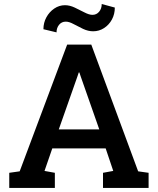

<svg xmlns="http://www.w3.org/2000/svg" viewBox="-20 -932 783 952"><path d="M25.9 0V-75.2L77.6 -82.5L313 -710.9H432.6L665 -82.5L716.8 -75.2V0H490.7V-75.2L541.5 -84.5L503.9 -196.3H239.3L200.7 -84.5L252 -75.2V0ZM271.5 -290.5H472.2L379.9 -553.7L373.5 -572.8H370.6L363.8 -552.7ZM260.3 -771.5 195.3 -787.1Q195.3 -819.3 210 -846.2Q224.6 -873 249 -889.6Q273.4 -906.2 302.2 -906.2Q325.7 -906.2 350.8 -894.3Q376 -882.3 398.9 -870.4Q421.9 -858.4 438.5 -858.4Q458.5 -858.4 471.4 -873.8Q484.4 -889.2 484.4 -912.1L549.3 -894.5Q549.3 -861.8 534.9 -835.2Q520.5 -808.6 495.8 -792.7Q471.2 -776.9 441.9 -776.9Q417 -776.9 391.8 -788.8Q366.7 -800.8 344.7 -812.7Q322.8 -824.7 306.2 -824.7Q285.6 -824.7 272.9 -809.1Q260.3 -793.5 260.3 -771.5Z"/></svg>

Font: Roboto Slab LO Medium
Style: Regular
Weight: 500
Designer: Google
Version: Version 2.000